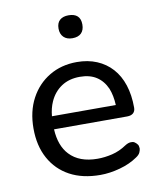

<svg xmlns="http://www.w3.org/2000/svg" viewBox="-81 -768 696 841"><g transform="rotate(-10 267.0 -347.5)"><path d="M298 9Q219 9 162.5 -21.5Q106 -52 75 -108.5Q44 -165 44 -242Q44 -318 74.5 -375Q105 -432 158.5 -464Q212 -496 281 -496Q330 -496 369.5 -479.5Q409 -463 437 -432Q465 -401 479.5 -356.5Q494 -312 494 -256Q494 -240 484.5 -231.5Q475 -223 457 -223H132Q136 -149 174 -109Q217 -63 298 -63Q330 -63 363.5 -71Q397 -79 428 -100Q442 -109 454 -109Q455 -109 461.5 -108.5Q468 -108 476 -100.5Q484 -93 485.5 -86.5Q487 -80 487 -76Q487 -69 482.5 -58.5Q478 -48 464 -39Q431 -16 385.5 -3.5Q340 9 298 9ZM402 -356Q386 -392 356.5 -411Q327 -430 283 -430Q235 -430 201 -407.5Q167 -385 149 -345Q136 -316 133 -281H417Q415 -324 402 -356ZM281 -602Q256 -602 242 -616Q228 -630 228 -654Q228 -679 242 -691.5Q256 -704 281 -704Q307 -704 320.5 -691.5Q334 -679 334 -654Q334 -629 320.5 -615.5Q307 -602 281 -602Z"/></g></svg>

Font: Nunito Medium
Style: Regular
Weight: 500
Designer: Vernon Adams
Foundry: Vernon Adams
Version: Version 3.602